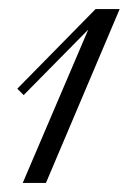

<svg xmlns="http://www.w3.org/2000/svg" viewBox="-20 -608 283 422"><path d="M243 -588 81 -206H30L174 -543L32 -399L18 -413L190 -588Z"/></svg>

Font: Dynalight
Style: Regular
Weight: 400
Designer: Astigmatic (AOETI)
Foundry: Astigmatic (AOETI)
Version: Version 1.000